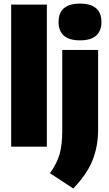

<svg xmlns="http://www.w3.org/2000/svg" viewBox="-20 -834 622 1092"><path d="M43.5 0V-808H246.5V0ZM264 151Q304 96 319 42.5Q334 -11 334 -90V-550H538V-98Q538 -1 505.8 78.8Q473.5 158.5 396.5 238ZM313 -709Q313 -759.5 343 -786.5Q373 -813.5 435 -813.5Q497 -813.5 527 -786.5Q557 -759.5 557 -709Q557 -658.5 527 -631.5Q497 -604.5 435 -604.5Q373 -604.5 343 -631.5Q313 -658.5 313 -709Z"/></svg>

Font: Encode Sans SemiCondensed Black
Style: Regular
Weight: 900
Width: 4
Designer: Multiple Designers
Foundry: Impallari Type
Version: Version 2.000